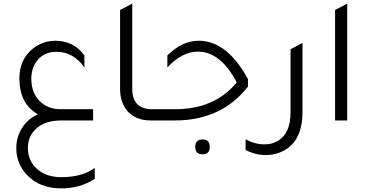

<svg xmlns="http://www.w3.org/2000/svg" viewBox="-20 -665 2027 1060"><path d="M503 323Q421 375 318 375Q198 375 128 300Q70 238 70 153Q70 91 102 41Q134 -9 189 -34Q87 -92 87 -232Q87 -333 156 -392Q210 -439 285 -440Q387 -440 446 -359V-293Q385 -379 291 -379Q229 -379 191 -337.5Q153 -296 153 -230Q153 -153 199 -107Q243 -62 317 -62H494V0H319Q222 0 172 53Q134 93 134 152Q134 224 187 270Q237 313 318 313H320Q434 313 503 262Z M812 0Q727 0 681 -55Q643 -102 643 -174V-610L710 -645V-176Q710 -62 820 -62H855V0Z M835 0V-62H947Q1165 -62 1287 -210Q1198 -380 1072 -380Q986 -380 904 -293V-359Q986 -440 1075 -440H1077Q1234 -440 1349 -228V-187Q1203 0 946 0ZM1099 187Q1058 187 1058 145Q1058 105 1099 105Q1138 105 1138 145Q1138 187 1099 187Z M1650 -48Q1650 134 1516 180Q1484 191 1448 191Q1390 191 1336 163V104Q1387 132 1440 132Q1482 132 1514 113Q1584 71 1584 -44V-393L1650 -428Z M1830 0V-610L1897 -645V0Z"/></svg>

Font: Tajawal
Style: Regular
Weight: 400
Designer: Boutros Fonts
Foundry: Created by Boutros International 2017
Version: Version 1.700